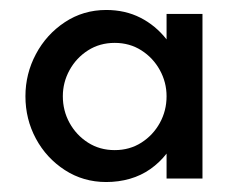

<svg xmlns="http://www.w3.org/2000/svg" viewBox="-20 -711 476 385"><path d="M193 -346Q147 -346 110 -370Q73 -394 52 -433Q31 -472 31 -518Q31 -563 52 -602.5Q73 -642 110 -666.5Q147 -691 193 -691Q231 -691 261.5 -675.5Q292 -660 314 -632V-683H386V-353H314V-403Q300 -385 281.5 -372Q263 -359 240.5 -352.5Q218 -346 193 -346ZM210 -410Q240 -410 263.5 -425Q287 -440 300.5 -464.5Q314 -489 314 -518Q314 -546 300.5 -570.5Q287 -595 263.5 -610Q240 -625 210 -625Q180 -625 156.5 -610Q133 -595 119.5 -570.5Q106 -546 106 -518Q106 -489 119.5 -464.5Q133 -440 156.5 -425Q180 -410 210 -410Z"/></svg>

Font: Teachers Medium
Style: Regular
Weight: 500
Designer: Alfredo Marco Pradil, Chank Diesel
Version: Version 1.001